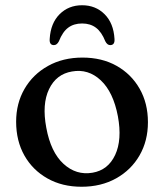

<svg xmlns="http://www.w3.org/2000/svg" viewBox="-20 -700 626 732"><path d="M294.5 -480.5Q368.5 -480.5 424.5 -449Q480.5 -417.5 512.2 -362Q544 -306.5 544 -234Q544 -163 512 -107.5Q480 -52 422.8 -20Q365.5 12 291 12Q217 12 160.8 -19.8Q104.5 -51.5 73 -107.2Q41.5 -163 41.5 -236Q41.5 -306 73.5 -361.2Q105.5 -416.5 162.8 -448.5Q220 -480.5 294.5 -480.5ZM332.5 -41.5Q392 -51.5 419 -109.2Q446 -167 429.5 -256.5Q412 -349 364.2 -393.8Q316.5 -438.5 254.5 -427.5Q194.5 -417.5 167 -360.2Q139.5 -303 156.5 -213Q173.5 -120 222 -75.5Q270.5 -31 332.5 -41.5ZM293 -610.5Q261.5 -610.5 240 -594.5Q218.5 -578.5 204.5 -542.5Q197 -528 185.5 -528Q167.5 -528 169.5 -552Q173 -611.5 207.2 -645.8Q241.5 -680 293 -680Q344.5 -680 378.8 -645.8Q413 -611.5 416.5 -552Q418.5 -528 400 -528Q389 -528 381.5 -542.5Q367.5 -578 346 -594.2Q324.5 -610.5 293 -610.5Z"/></svg>

Font: Fraunces 9pt S050
Style: Regular
Weight: 400
Version: Version 1.000; ttfautohint (v1.8.3)